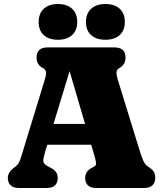

<svg xmlns="http://www.w3.org/2000/svg" viewBox="-20 -936 814 956"><path d="M267.5 -50Q267.5 -27 254.2 -13.5Q241 0 212 0H74.5Q46 0 32.5 -13.5Q19 -27 19 -50Q19 -77 47 -99L58 -107.5Q67.5 -115 73.5 -125Q79.5 -135 89.5 -168.5L203 -539.5Q211 -566 209.2 -577.8Q207.5 -589.5 191.5 -598.5Q162 -614.5 162 -650Q162 -700 218 -700H549Q605 -700 605 -650Q605 -614.5 574 -597Q561.5 -590 560.2 -577.5Q559 -565 566 -541L670 -203.5Q684 -157 693.2 -136.2Q702.5 -115.5 718.5 -105.5Q738 -93.5 745.5 -81.2Q753 -69 753 -50Q753 -27.5 739.5 -13.8Q726 0 697.5 0H459.5Q430.5 0 417.2 -13.5Q404 -27 404 -50Q404 -82.5 436 -99.5L450 -107.5Q459.5 -112.5 458.2 -124.8Q457 -137 448.5 -166.5L434 -215.5H215.5L207.5 -190Q196 -152 195.5 -136Q195 -120 220.5 -106.5L236 -98.5Q267.5 -81.5 267.5 -50ZM246.5 -319H403.5L326.5 -582ZM268.5 -738Q224 -738 198.2 -761Q172.5 -784 172.5 -826.5Q172.5 -869 198.2 -892.5Q224 -916 268.5 -916Q313.5 -916 339 -892.5Q364.5 -869 364.5 -826.5Q364.5 -785 339 -761.5Q313.5 -738 268.5 -738ZM504.5 -738Q460 -738 434 -761Q408 -784 408 -826.5Q408 -869 434 -892.5Q460 -916 504.5 -916Q550.5 -916 576 -892.5Q601.5 -869 601.5 -826.5Q601.5 -785 576 -761.5Q550.5 -738 504.5 -738Z"/></svg>

Font: Fraunces 72pt SuperSoft Black
Style: Regular
Weight: 900
Version: Version 1.000;[0bf87f6ff]